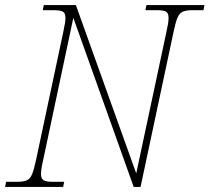

<svg xmlns="http://www.w3.org/2000/svg" viewBox="-33 -734 823 754"><path d="M-13 0 -9 -20H34Q59 -20 72.5 -26Q86 -32 93.5 -51Q101 -70 109 -108L215 -606Q219 -626 221.5 -639.5Q224 -653 224 -663Q224 -683 213.5 -688.5Q203 -694 178 -694H135L139 -714H265L502 -53L620 -606Q629 -645 629 -663Q629 -683 618.5 -688.5Q608 -694 583 -694H538L542 -714H770L766 -694H723Q698 -694 684.5 -688Q671 -682 663.5 -663.5Q656 -645 648 -606L519 0H492L255 -664L137 -108Q128 -69 128 -51Q128 -32 138.5 -26Q149 -20 174 -20H219L215 0Z"/></svg>

Font: Noto Serif Thin
Style: Italic
Weight: 100
Italic angle: -12°
Designer: Monotype Design Team
Foundry: Monotype Imaging Inc.
Version: Version 2.014; ttfautohint (v1.8.4.7-5d5b)